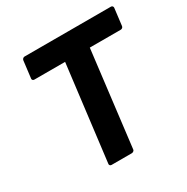

<svg xmlns="http://www.w3.org/2000/svg" viewBox="-156 -802 925 949"><g transform="rotate(-30 306.5 -327.5)"><path d="M202 0C201 5 205 12 213 12H329C334 12 343 8 344 0L410 -544H587C592 -544 600 -548 601 -556L613 -654C614 -659 610 -667 602 -667H108C103 -667 95 -662 94 -654L82 -556C81 -551 85 -544 93 -544H269Z"/></g></svg>

Font: Falling Sky
Style: BdObl
Weight: 700
Designer: Paul D. Hunt
Foundry: Adobe Systems Incorporated
Version: Version 1.02